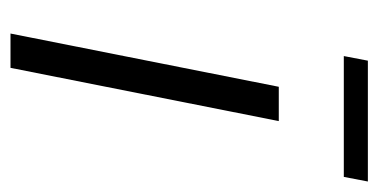

<svg xmlns="http://www.w3.org/2000/svg" viewBox="-202 -536 738 375"><g transform="rotate(90 167.5 -349.0)"><path d="M217 -524 113 0H46L150 -524ZM99 -698H335L326 -651H90Z"/></g></svg>

Font: Gontserrat Light
Style: Italic
Weight: 300
Italic angle: -11.3°
Designer: Julieta Ulanovsky
Foundry: Julieta Ulanovsky
Version: Version 6.001